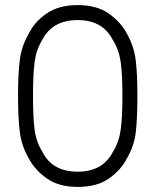

<svg xmlns="http://www.w3.org/2000/svg" viewBox="-20 -739 612 756"><path d="M462 -362Q462 -449 455 -496.5Q448 -544 424 -582Q384 -660 286 -660Q187 -660 147 -583Q123 -544 116.5 -496Q110 -448 110 -362Q110 -275 116.5 -227Q123 -179 147 -141Q186 -63 286 -63Q384 -63 424 -140Q448 -178 455 -226.5Q462 -275 462 -362ZM93 -606Q115 -652 163 -685.5Q211 -719 286 -719Q361 -719 408.5 -685.5Q456 -652 480 -606Q507 -558 514 -504.5Q521 -451 521 -362Q521 -271 514.5 -217.5Q508 -164 480 -116Q457 -70 409.5 -36.5Q362 -3 286 -3Q211 -3 163.5 -37Q116 -71 93 -116Q65 -164 58 -219Q51 -274 51 -362Q51 -449 58 -503.5Q65 -558 93 -606Z"/></svg>

Font: SUIT Light
Style: Regular
Weight: 300
Designer: Sunn Youn; Korean Glyphs from Source Han Sans (Sandoll Communications; Soo-young Jang, Joo-yeon Kang)
Foundry: Sunn
Version: Version 1.006